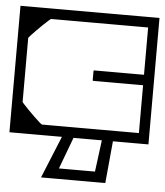

<svg xmlns="http://www.w3.org/2000/svg" viewBox="-69 -528 630 732"><g transform="rotate(5 246.0 -161.5)"><path d="M-20 -279H20V-120Q20 -118.5 27.8 -110Q35.5 -101.5 47 -89.8Q58.5 -78 70.5 -66.5Q82.5 -55 91 -47.5Q99.5 -40 101 -40Q101 -40 101 -40Q101 -40 101 -40Q101 -40 101 -40Q101 -40 101 -40Q107 -40 123.2 -40Q139.5 -40 160.2 -40Q181 -40 201.2 -40Q221.5 -40 235.5 -40Q249.5 -40 252 -40Q252 -30.5 252 -20.2Q252 -10 252 0Q252 0 252 0Q252 0 252 0Q252 0 252 0Q252 0 252 0Q252 0 252 0Q252 0 232.2 0Q212.5 0 181.8 0Q151 0 116 0Q81 0 50.2 0Q19.5 0 -0.2 0Q-20 0 -20 0Q-20 0 -20 0Q-20 0 -20 0Q-20 0 -20 0Q-20 0 -20 0Q-20 0 -20 -14Q-20 -28 -20 -52Q-20 -76 -20 -105.5Q-20 -135 -20 -166.2Q-20 -197.5 -20 -227Q-20 -256.5 -20 -279ZM-20 -205Q-20 -228 -20 -257Q-20 -286 -20 -317.5Q-20 -349 -20 -378.5Q-20 -408 -20 -432Q-20 -456 -20 -470Q-20 -484 -20 -484Q-20 -484 -20 -484Q-20 -484 -20 -484Q-20 -484 -20 -484Q-20 -484 -20 -484Q-20 -484 -0.2 -484Q19.5 -484 50.2 -484Q81 -484 116 -484Q151 -484 181.8 -484Q212.5 -484 232.2 -484Q252 -484 252 -484Q252 -484 252 -484Q252 -484 252 -484Q252 -484 252 -484Q252 -484 252 -484Q252 -484 252 -484Q252 -474.5 252 -464.2Q252 -454 252 -444Q249.5 -444 235.5 -444Q221.5 -444 201.2 -444Q181 -444 160.2 -444Q139.5 -444 123.2 -444Q107 -444 101 -444Q101 -444 101 -444Q101 -444 101 -444Q101 -444 101 -444Q101 -444 101 -444Q99.5 -444 91 -436.5Q82.5 -429 70.5 -417.5Q58.5 -406 47 -394.2Q35.5 -382.5 27.8 -374Q20 -365.5 20 -364V-205ZM-20 -128V-358H20Q20 -335 20 -323.2Q20 -311.5 20 -302.8Q20 -294 20 -281Q20 -268 20 -243Q20 -243 20 -243Q20 -243 20 -243Q20 -243 20 -243Q20 -243 20 -243Q20 -219 20 -203.8Q20 -188.5 20 -172Q20 -155.5 20 -128ZM279 -259Q279 -261 279.2 -261.8Q279.5 -262.5 280.2 -262.8Q281 -263 283 -263Q283 -263 303.5 -263Q324 -263 354.5 -263Q385 -263 415.5 -263Q446 -263 466.5 -263Q487 -263 487 -263Q487 -263 487 -263Q487 -263 487 -263Q487 -263 487 -263Q487 -263 487 -263Q487 -263 487 -263Q489 -263 489.8 -262.8Q490.5 -262.5 490.8 -261.8Q491 -261 491 -259Q491 -259 491 -255.8Q491 -252.5 491 -247.8Q491 -243 491 -238.2Q491 -233.5 491 -230.2Q491 -227 491 -227Q491 -224 490.5 -223.5Q490 -223 487 -223Q487 -223 487 -223Q487 -223 487 -223Q487 -223 487 -223Q487 -223 487 -223Q487 -223 487 -223Q487 -223 466.5 -223Q446 -223 415.5 -223Q385 -223 354.5 -223Q324 -223 303.5 -223Q283 -223 283 -223Q281 -223 280.2 -223.2Q279.5 -223.5 279.2 -224.2Q279 -225 279 -227Q279 -227 279 -235Q279 -243 279 -251Q279 -259 279 -259ZM512 -249Q512 -249 512 -231Q512 -213 512 -184.8Q512 -156.5 512 -124.5Q512 -92.5 512 -64.2Q512 -36 512 -18Q512 0 512 0Q512 0 512 0Q512 0 512 0Q512 0 512 0Q512 0 512 0Q512 0 492.2 0Q472.5 0 441.8 0Q411 0 376 0Q341 0 310.2 0Q279.5 0 259.8 0Q240 0 240 0Q240 0 240 0Q240 0 240 0Q240 0 240 0Q240 0 240 0Q240 0 240 0Q240 -10 240 -20.2Q240 -30.5 240 -40Q240 -40 263.5 -40Q287 -40 321.5 -40Q356 -40 390.5 -40Q425 -40 448.5 -40Q472 -40 472 -40Q472 -40 472 -40Q472 -40 472 -40Q472 -40 472 -40Q472 -40 472 -40Q472 -40 472 -40Q472 -40 472 -40Q472 -40 472 -40Q472 -40 472 -40Q472 -40 472 -40Q472 -40 472 -40Q472 -40 472 -40Q472 -40 472 -61Q472 -82 472 -113.2Q472 -144.5 472 -175.8Q472 -207 472 -228Q472 -249 472 -249ZM512 -235H472Q472 -235 472 -256Q472 -277 472 -308.2Q472 -339.5 472 -370.8Q472 -402 472 -423Q472 -444 472 -444Q472 -444 472 -444Q472 -444 472 -444Q472 -444 472 -444Q472 -444 472 -444Q472 -444 472 -444Q472 -444 472 -444Q472 -444 472 -444Q472 -444 472 -444Q472 -444 472 -444Q472 -444 472 -444Q472 -444 472 -444Q472 -444 448.5 -444Q425 -444 390.5 -444Q356 -444 321.5 -444Q287 -444 263.5 -444Q240 -444 240 -444Q240 -454 240 -464.2Q240 -474.5 240 -484Q240 -484 240 -484Q240 -484 240 -484Q240 -484 240 -484Q240 -484 240 -484Q240 -484 240 -484Q240 -484 259.8 -484Q279.5 -484 310.2 -484Q341 -484 376 -484Q411 -484 441.8 -484Q472.5 -484 492.2 -484Q512 -484 512 -484Q512 -484 512 -484Q512 -484 512 -484Q512 -484 512 -484Q512 -484 512 -484Q512 -484 512 -466Q512 -448 512 -419.8Q512 -391.5 512 -359.5Q512 -327.5 512 -299.2Q512 -271 512 -253Q512 -235 512 -235ZM377 -10 361 161Q361 161 361 161Q361 161 361 161Q361 161 361 161Q361 161 343.2 161Q325.5 161 297.5 161Q269.5 161 238 161Q206.5 161 178.5 161Q150.5 161 132.8 161Q115 161 115 161Q115 161 115 161Q115 161 115 161L185 -10H229L180 121Q180 121 180 121Q180 121 180 121Q180 121 194 121Q208 121 228.5 121Q249 121 269.5 121Q290 121 304 121Q318 121 318 121Q318 121 318 121Q318 121 318 121L335 -10Z"/></g></svg>

Font: Honk
Style: Regular
Weight: 400
Designer: Noopur Datye & Yesha Goshar
Foundry: Ek Type
Version: Version 1.000